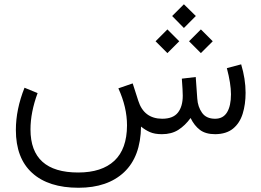

<svg xmlns="http://www.w3.org/2000/svg" viewBox="-20 -636 1239 910"><path d="M795.9 -560.1 851.6 -615.7 908.2 -560.1 851.6 -503.4ZM876 -440.4 932.1 -496.6 988.3 -440.4 932.1 -384.3ZM717.3 -440.4 773.4 -496.6 829.6 -440.4 773.4 -384.3ZM747.6 0Q712.9 0 690.4 -10Q668 -20 648.4 -36.1Q646.5 106.4 568.1 180.2Q489.7 253.9 352.1 253.9Q210 253.9 132.6 183.8Q55.2 113.8 55.2 -20Q55.2 -117.7 96.2 -220.2L158.2 -194.8Q124.5 -103.5 124.5 -22.5Q124.5 181.6 350.6 181.6Q462.4 181.6 522 126Q581.5 70.3 582 -41.5Q582 -127.9 541 -217.3L608.9 -240.7L635.3 -158.7Q662.1 -73.7 748.5 -73.2Q800.3 -73.2 823.2 -102.3Q846.2 -131.3 846.2 -182.6Q846.2 -205.6 841.8 -263.2L907.7 -271L915 -168.5Q917.5 -129.9 937.5 -101.6Q957.5 -73.2 999.5 -73.2Q1037.6 -73.2 1056.2 -103.8Q1074.7 -134.3 1074.7 -189Q1074.7 -239.3 1055.2 -313L1123 -331.1Q1144 -261.2 1144 -196.3Q1144 -141.1 1130.1 -96.7Q1116.2 -52.2 1084.5 -26.4Q1052.7 -0.5 1000 0Q954.6 0 927.7 -20.3Q900.9 -40.5 883.3 -76.7Q857.4 -41 825.2 -20.5Q793 0 747.6 0Z"/></svg>

Font: Vazir Light WOL
Style: Light-WOL
Weight: 300
Designer: Saber Rastikerdar
Foundry: Saber Rastikerdar
Version: Version 30.0.0